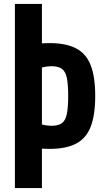

<svg xmlns="http://www.w3.org/2000/svg" viewBox="-20 -750 540 980"><path d="M233 10Q205 10 177.5 7Q150 4 125 -1L159 -124Q188 -115 207.5 -111.5Q227 -108 244 -108Q277 -108 295.5 -121Q314 -134 321 -167.5Q328 -201 328 -260Q328 -320 321 -353Q314 -386 295.5 -399Q277 -412 244 -412Q227 -412 207.5 -408.5Q188 -405 159 -396L125 -519Q150 -524 177.5 -527Q205 -530 233 -530Q317 -530 368.5 -503Q420 -476 443 -417Q466 -358 466 -260Q466 -163 443 -103.5Q420 -44 368.5 -17Q317 10 233 10ZM56 210V-730H194V210Z"/></svg>

Font: M PLUS Code Latin
Style: Bold
Weight: 700
Designer: Coji Morishita
Foundry: UNDERFOREST DESIGN
Version: Version 1.002; ttfautohint (v1.8.3)